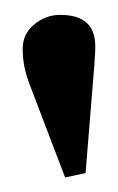

<svg xmlns="http://www.w3.org/2000/svg" viewBox="-20 -868 158 258"><path d="M67.5 -629.5 22.5 -747.5Q15 -766.5 12.8 -778.2Q10.5 -790 10.5 -802.5Q10.5 -822.5 26 -835.2Q41.5 -848 61 -848Q108 -848 108 -806Q108 -797 107.5 -792.2Q107 -787.5 107 -783.5L95 -635.5Z"/></svg>

Font: Libre Caslon Condensed
Style: Italic
Weight: 400
Italic angle: -22.583°
Designer: Pablo Impallari, Rodrigo Fuenzalida, Katja Schimmel, Ertekin Erdin
Foundry: Pablo Impallari, Rodrigo Fuenzalida
Version: Version 2.000;gftools[0.9.33]